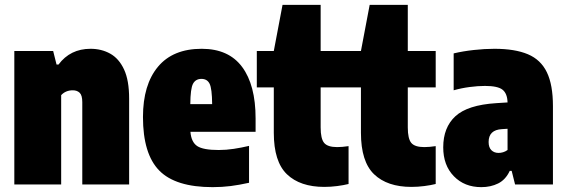

<svg xmlns="http://www.w3.org/2000/svg" viewBox="-20 -760 2335 791"><path d="M39 0V-550H199L213 -494H221Q269.5 -559 353 -559Q398 -559 434 -539Q470 -519 491 -474Q512 -429 512 -354V0H319V-339Q319 -367.5 308.2 -377.8Q297.5 -388 280 -388Q250.5 -388 232 -368V0Z M856 11Q703 11 636 -57.5Q569 -126 569 -278Q569 -411 630.8 -485Q692.5 -559 811 -559Q922 -559 977.5 -484.2Q1033 -409.5 1033 -272V-217H764.5Q768 -174.5 792.5 -158.2Q817 -142 881 -142Q912 -142 943.2 -146.8Q974.5 -151.5 1006 -159V-7Q965.5 2 930.2 6.5Q895 11 856 11ZM810 -435Q786 -435 775.2 -415Q764.5 -395 764 -331H854Q853.5 -395 843.5 -415Q833.5 -435 810 -435Z M1316 10Q1216.5 10 1162.2 -42Q1108 -94 1108 -213V-400H1038V-550H1108L1144 -740H1301V-550H1416V-400H1301V-235Q1301 -188.5 1315.5 -171.2Q1330 -154 1369 -154Q1379.5 -154 1390.8 -155Q1402 -156 1416 -158V-2Q1396 3 1369.2 6.5Q1342.5 10 1316 10Z M1675 10Q1575.5 10 1521.2 -42Q1467 -94 1467 -213V-400H1397V-550H1467L1503 -740H1660V-550H1775V-400H1660V-235Q1660 -188.5 1674.5 -171.2Q1689 -154 1728 -154Q1738.5 -154 1749.8 -155Q1761 -156 1775 -158V-2Q1755 3 1728.2 6.5Q1701.5 10 1675 10Z M1963 11Q1893.5 11 1849.8 -34Q1806 -79 1806 -153Q1806 -235 1856.2 -281.2Q1906.5 -327.5 2024 -335L2071 -338Q2070 -375 2050.2 -390.5Q2030.5 -406 1978 -406Q1949 -406 1914.8 -401.5Q1880.5 -397 1849 -388V-540Q1886.5 -549 1931.5 -554Q1976.5 -559 2017 -559Q2101.5 -559 2154.8 -536.5Q2208 -514 2233 -462.2Q2258 -410.5 2258 -323V0H2102L2088 -56H2080Q2063 -19.5 2032.2 -4.2Q2001.5 11 1963 11ZM1993 -175Q1993 -152.5 2004.5 -141.2Q2016 -130 2034 -130Q2043 -130 2052.5 -132.8Q2062 -135.5 2071 -142V-229.5L2048 -228Q1993 -225 1993 -175Z"/></svg>

Font: Encode Sans Condensed Black
Style: Regular
Weight: 900
Width: 3
Designer: Multiple Designers
Foundry: Impallari Type
Version: Version 3.000; ttfautohint (v1.8.3) -l 8 -r 50 -G 200 -x 14 